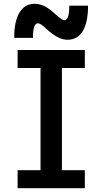

<svg xmlns="http://www.w3.org/2000/svg" viewBox="-20 -994 540 1014"><path d="M73 0V-95H194V-635H73V-730H428V-635H307V-95H428V0ZM337 -784Q312 -784 286 -797Q260 -810 224 -842Q208 -858 197.5 -864.5Q187 -871 180 -871Q167 -871 160.5 -852Q154 -833 154 -794H55Q55 -882 83 -928Q111 -974 163 -974Q189 -974 215 -961.5Q241 -949 276 -916Q293 -901 303.5 -894Q314 -887 320 -887Q333 -887 339.5 -906Q346 -925 346 -964H445Q445 -877 417.5 -830.5Q390 -784 337 -784Z"/></svg>

Font: M PLUS 1 Code Medium
Style: Regular
Weight: 500
Designer: Coji Morishita
Foundry: UNDERFOREST DESIGN
Version: Version 1.002